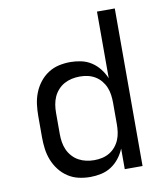

<svg xmlns="http://www.w3.org/2000/svg" viewBox="-83 -805 766 882"><g transform="rotate(-10 300.0 -363.5)"><path d="M268 8Q240 8 213.5 2Q187 -4 164 -19Q141 -34 124 -56Q107 -78 97 -103.5Q87 -129 83.5 -156Q80 -183 80 -210V-310Q80 -337 83.5 -364Q87 -391 97 -416.5Q107 -442 124 -464Q141 -486 164 -501Q187 -516 213.5 -522Q240 -528 268 -528Q293 -528 318.5 -522.5Q344 -517 365.5 -503Q387 -489 403 -468.5Q419 -448 429 -424V-735H512V0H429V-96Q419 -72 403 -51.5Q387 -31 365.5 -17Q344 -3 318.5 2.5Q293 8 268 8ZM299 -65Q318 -65 336 -69Q354 -73 370 -82.5Q386 -92 398 -106.5Q410 -121 417 -138Q424 -155 426.5 -173.5Q429 -192 429 -210V-310Q429 -328 426.5 -346.5Q424 -365 417 -382Q410 -399 398 -413.5Q386 -428 370 -437.5Q354 -447 336 -451Q318 -455 299 -455Q280 -455 261.5 -451Q243 -447 226.5 -438Q210 -429 197 -414.5Q184 -400 176.5 -383Q169 -366 166 -347.5Q163 -329 163 -310V-210Q163 -191 166 -172.5Q169 -154 176.5 -137Q184 -120 197 -105.5Q210 -91 226.5 -82Q243 -73 261.5 -69Q280 -65 299 -65Z"/></g></svg>

Font: Iosevka Meiseki Sans
Style: Regular
Weight: 400
Monospace: yes
Designer: Belleve Invis
Foundry: Belleve Invis
Version: Version 11.2.6; ttfautohint (v1.8.4)